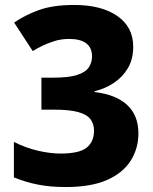

<svg xmlns="http://www.w3.org/2000/svg" viewBox="-20 -744 618 774"><path d="M517 -556Q517 -506 496 -470Q475 -434 440 -410.5Q405 -387 361 -376V-373Q447 -363 492.5 -321Q538 -279 538 -206Q538 -146 507 -96.5Q476 -47 411.5 -18.5Q347 10 245 10Q182 10 132 0Q82 -10 36 -29V-172Q83 -148 132.5 -136.5Q182 -125 224 -125Q300 -125 329.5 -149Q359 -173 359 -217Q359 -244 345 -263Q331 -282 296 -292Q261 -302 196 -302H147V-431H197Q258 -431 291.5 -442Q325 -453 338 -472.5Q351 -492 351 -517Q351 -551 328 -569Q305 -587 259 -587Q226 -587 198 -578Q170 -569 148 -558Q126 -547 112 -538L37 -653Q80 -683 137 -703.5Q194 -724 279 -724Q389 -724 453 -679.5Q517 -635 517 -556Z"/></svg>

Font: Noto Sans Thai ExtraBold
Style: Regular
Weight: 800
Version: Version 2.001